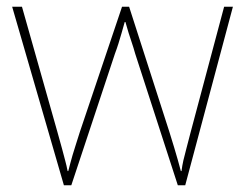

<svg xmlns="http://www.w3.org/2000/svg" viewBox="-20 -547 725 568"><path d="M380 -388Q375 -406 370 -420.5Q365 -435 360.5 -449.5Q356 -464 351 -482H349Q344 -464 339.5 -448.5Q335 -433 330.5 -418.5Q326 -404 320 -388L191 1H169L16 -527H45L150 -156Q159 -125 164 -105.5Q169 -86 173 -71.5Q177 -57 180 -41H182Q185 -53 188 -64Q191 -75 194.5 -87.5Q198 -100 203.5 -116.5Q209 -133 216 -156L341 -527H362L481 -157Q489 -132 495 -111.5Q501 -91 506 -74Q511 -57 515 -41H517Q519 -57 522.5 -72.5Q526 -88 531.5 -108Q537 -128 544 -156L643 -527H669L528 1H506Z"/></svg>

Font: Noto Sans Khmer Thin
Style: Regular
Weight: 250
Version: Version 2.003